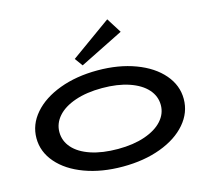

<svg xmlns="http://www.w3.org/2000/svg" viewBox="-139 -1198 1491 1375"><g transform="rotate(-15 606.0 -511.0)"><path d="M60 -343Q60 -444 130.5 -525.5Q201 -607 325.5 -653.5Q450 -700 607 -700Q764 -700 888 -653.5Q1012 -607 1082 -525.5Q1152 -444 1152 -343Q1152 -242 1082 -160.5Q1012 -79 888 -33Q764 13 607 13Q450 13 325.5 -33Q201 -79 130.5 -160.5Q60 -242 60 -343ZM982 -343Q982 -409 936.5 -460Q891 -511 806 -540Q721 -569 606 -569Q491 -569 405.5 -539.5Q320 -510 275 -458.5Q230 -407 230 -343Q230 -277 275 -226Q320 -175 405 -146.5Q490 -118 606 -118Q720 -118 805.5 -147.5Q891 -177 936.5 -228Q982 -279 982 -343ZM515 -762 840 -924 770 -1035 472 -821Z"/></g></svg>

Font: BioRhyme Expanded ExtraBold
Style: Regular
Weight: 800
Width: 7
Designer: Aoife Mooney
Foundry: Aoife Mooney Type
Version: Version 1.000